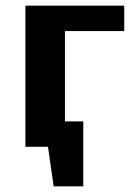

<svg xmlns="http://www.w3.org/2000/svg" viewBox="-20 -520 470 680"><path d="M420 -410H210V-90H275V140H170L150 0H70V-500H420Z"/></svg>

Font: Scada
Style: Bold
Weight: 700
Designer: Jovanny Lemonad
Foundry: Jovanny Lemonad
Version: Version 4.100;PS 004.100;hotconv 1.0.88;makeotf.lib2.5.64775